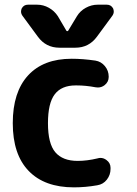

<svg xmlns="http://www.w3.org/2000/svg" viewBox="-20 -806 583 815"><path d="M284.2 -556.6Q331.1 -556.6 384.8 -548.8Q409.2 -544.9 425.3 -525.4Q441.4 -505.9 441.4 -480.5V-479.5Q441.4 -458 423.8 -444.3Q411.1 -434.6 395.5 -434.6Q390.6 -434.6 385.7 -435.5Q343.8 -443.4 305.7 -443.4Q303.7 -443.4 300.8 -443.4Q241.2 -443.4 212.4 -405.8Q183.6 -368.2 183.6 -283.2Q183.6 -196.3 214.8 -159.7Q246.1 -123 309.6 -123Q349.6 -123 394.5 -133.8Q400.4 -135.7 406.2 -135.7Q419.9 -135.7 431.6 -127Q449.2 -114.3 449.2 -93.8V-88.9Q449.2 -63.5 433.6 -43.5Q418 -23.4 392.6 -19.5Q342.8 -10.7 293.9 -10.7Q168.9 -10.7 101.6 -80.6Q34.2 -150.4 34.2 -283.2Q34.2 -415 99.1 -485.8Q164.1 -556.6 284.2 -556.6ZM261.7 -675.8Q262.7 -673.8 265.6 -673.8Q268.6 -673.8 269.5 -675.8L306.6 -737.3Q320.3 -759.8 344.2 -772.9Q368.2 -786.1 394.5 -786.1H433.6Q451.2 -786.1 460 -770.5Q462.9 -763.7 462.9 -756.8Q462.9 -748 457 -739.3L391.6 -650.4Q357.4 -603.5 299.8 -603.5H232.4Q174.8 -603.5 140.6 -650.4L75.2 -739.3Q69.3 -748 69.3 -756.8Q69.3 -763.7 72.3 -770.5Q81.1 -786.1 98.6 -786.1H137.7Q164.1 -786.1 187.5 -772.9Q210.9 -759.8 225.6 -737.3Z"/></svg>

Font: Gen Jyuu Gothic P Bold
Style: Bold
Weight: 700
Designer: [Source Han Sans]
Ryoko NISHIZUKA  (kana & ideographs); Paul D. Hunt (Latin, Greek & Cyrillic); Wenlong ZHANG  (bopomofo
Version: Version 1.002.20150607